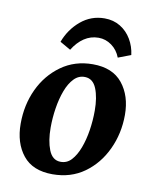

<svg xmlns="http://www.w3.org/2000/svg" viewBox="-74 -674 596 744"><g transform="rotate(10 223.5 -302.0)"><path d="M183 13Q105 13 66.5 -35Q28 -83 28 -159Q28 -233 57 -295Q86 -357 139.5 -395.5Q193 -434 264 -434Q342 -434 381 -385.5Q420 -337 420 -262Q420 -189 390.5 -126Q361 -63 308 -25Q255 13 183 13ZM204 -40Q230 -39 248 -58.5Q266 -78 278 -110Q290 -142 296 -180.5Q302 -219 302 -258Q302 -310 288 -344.5Q274 -379 243 -380Q218 -381 199.5 -362Q181 -343 169 -311Q157 -279 151 -240.5Q145 -202 145 -164Q145 -112 159 -76.5Q173 -41 204 -40ZM167 -474 125 -498Q144 -549 184.5 -583Q225 -617 278 -617Q313 -617 340 -600.5Q367 -584 383.5 -556Q400 -528 404 -495L354 -476Q343 -505 319.5 -522Q296 -539 268 -539Q237 -539 211.5 -522Q186 -505 167 -474Z"/></g></svg>

Font: Rasa SemiBold
Style: Italic
Weight: 600
Italic angle: -7.10001°
Designer: Anna Giedrys (Yrsa+Rasa design), David Brezina (Yrsa art-direction, Rasa art-direction, design)
Foundry: Rosetta Type Foundry
Version: Version 2.004